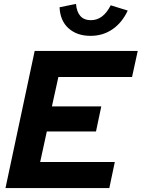

<svg xmlns="http://www.w3.org/2000/svg" viewBox="-20 -960 723 980"><path d="M8 0ZM8 0 157 -700H683L654 -567H278L245 -417H497L470 -289H219L185 -133H566L538 0ZM444 -857Q507 -857 545 -933L632 -906Q603 -844 554 -810.5Q505 -777 442 -777Q373 -777 330 -815.5Q287 -854 284 -923Q305 -928 326 -931.5Q347 -935 368 -940Q371 -900 390 -878.5Q409 -857 444 -857Z"/></svg>

Font: Rosa Sans
Style: Bold Italic
Weight: 700
Italic angle: -12°
Designer: Pentagram / MCKL
Foundry: Pentagram / MCKL
Version: Version 1.005;September 16, 2019;FontCreator 11.5.0.2425 64-